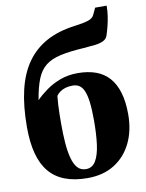

<svg xmlns="http://www.w3.org/2000/svg" viewBox="-95 -935 770 1011"><g transform="rotate(-10 290.0 -429.5)"><path d="M291 9.5Q221.5 9.5 170.5 -10Q119.5 -29.5 86.8 -68.8Q54 -108 38 -168Q22 -228 22 -309Q22 -422 42.2 -507.5Q62.5 -593 104.5 -652Q146.5 -711 210.8 -745.8Q275 -780.5 362.5 -791.5Q409 -797.5 434.2 -805.5Q459.5 -813.5 467.5 -830.5L485 -867.5H546.5Q546.5 -840.5 542.5 -813Q538.5 -785.5 532 -759.8Q525.5 -734 518 -711.5Q512 -694.5 494.5 -686Q477 -677.5 450 -674.2Q423 -671 388 -668.5Q313 -664 263.5 -653Q214 -642 183.5 -618Q153 -594 135.8 -551.2Q118.5 -508.5 107 -439.5Q131 -464 164.5 -488.2Q198 -512.5 240.2 -528.2Q282.5 -544 334 -544Q389 -544 431 -528.8Q473 -513.5 501.2 -481.8Q529.5 -450 544.2 -401Q559 -352 559 -284.5Q559 -198 526.8 -131.8Q494.5 -65.5 434.8 -28Q375 9.5 291 9.5ZM290.5 -38.5Q324.5 -38.5 343 -69.5Q361.5 -100.5 368.8 -155.8Q376 -211 376 -283.5Q376 -343.5 371 -382.8Q366 -422 356 -444Q346 -466 331.2 -475Q316.5 -484 296.5 -484Q274.5 -484 257.5 -478.8Q240.5 -473.5 228.2 -464.5Q216 -455.5 208.5 -444.5Q206 -422.5 204.8 -398.2Q203.5 -374 203 -348.2Q202.5 -322.5 202.5 -295Q202.5 -241 206 -194.5Q209.5 -148 218.8 -112.8Q228 -77.5 245.2 -58Q262.5 -38.5 290.5 -38.5Z"/></g></svg>

Font: Merriweather 72pt Black
Style: Regular
Weight: 900
Version: Version 2.100